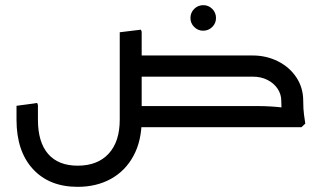

<svg xmlns="http://www.w3.org/2000/svg" viewBox="-20 -493 1257 744"><path d="M444 -29V-368L526 -378L529 -370V-29ZM498 -196V-278H879V-196ZM498 0V-82H879V0ZM281 231Q171 231 107.5 162Q44 93 44 -29H127Q127 58 166.5 103.5Q206 149 281 149Q358 149 401 102.5Q444 56 444 -29H529Q529 52 497.5 110.5Q466 169 410 200Q354 231 281 231ZM44 -29V-83L124 -94L127 -86V-29ZM444 -29V-352L526 -362L529 -354V-29ZM1070 -102Q1070 -128 1055.5 -149.5Q1041 -171 1016 -183.5Q991 -196 959 -196H810V-207L819 -278H959Q1012 -278 1057 -255.5Q1102 -233 1128.5 -193Q1155 -153 1155 -102ZM690 0 687 -7 728 -82H854V0ZM728 0V-82H979Q1004 -82 1028.5 -80.5Q1053 -79 1069 -77Q1085 -75 1085 -75V0ZM777 -196 773 -203 814 -278H932V-196ZM1079 0Q1077 -17 1073.5 -41.5Q1070 -66 1070 -102H1155Q1155 -70 1158 -49Q1161 -28 1163 -14L1148 0ZM767 -374Q747 -374 732.5 -388.5Q718 -403 718 -423Q718 -444 732.5 -458.5Q747 -473 768 -473Q788 -473 802.5 -458.5Q817 -444 817 -423Q817 -403 802.5 -388.5Q788 -374 767 -374Z"/></svg>

Font: Fustat Medium
Style: Regular
Weight: 500
Designer: Mohamed Gaber, Khaled Hosny, Laura Garcia Mut
Foundry: Kief Type Foundry, Alif Type Foundry, Hard Type Foundry
Version: Version 1.007